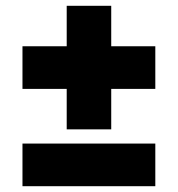

<svg xmlns="http://www.w3.org/2000/svg" viewBox="-20 -642 613 662"><path d="M210 -196V-335.5H57.5V-482.5H210V-622H363.5V-482.5H515.5V-335.5H363.5V-196ZM57.5 0V-147H515.5V0Z"/></svg>

Font: Encode Sans SC SemiExpanded ExtraBold
Style: Regular
Weight: 800
Width: 6
Designer: Multiple Designers
Foundry: Impallari Type
Version: Version 3.002